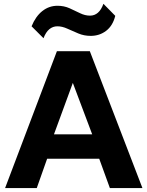

<svg xmlns="http://www.w3.org/2000/svg" viewBox="-20 -962 754 982"><path d="M6 0 271 -700H439.5L708.5 0H542L487.5 -150H221L168 0ZM256 -275H451.5L352.5 -538ZM202.5 -766.5 141.5 -827.5Q162 -878 196.2 -905.2Q230.5 -932.5 274 -932.5Q307.5 -932.5 335.8 -919.8Q364 -907 389.5 -894.5Q415 -882 440.5 -882Q463.5 -882 480.8 -897Q498 -912 509 -942.5L569.5 -881Q557 -830.5 523 -804.5Q489 -778.5 444 -778.5Q410 -778.5 380.8 -790.8Q351.5 -803 324.8 -815.2Q298 -827.5 273.5 -827.5Q250.5 -827.5 232.5 -812.8Q214.5 -798 202.5 -766.5Z"/></svg>

Font: Geologica Roman SemiBold
Style: Regular
Weight: 600
Designer: Sindre Bremnes, Frode Helland
Foundry: Monokrom Skriftforlag AS
Version: Version 1.010;gftools[0.9.28]